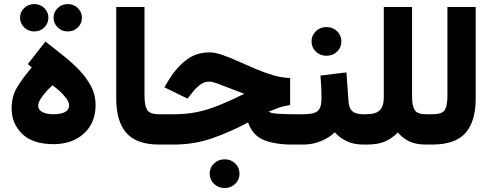

<svg xmlns="http://www.w3.org/2000/svg" viewBox="-20 -722 2461 959"><path d="M138.7 -385.3 119.1 -402.3 207 -514.6Q250 -481 293.9 -446Q337.9 -411.1 375 -372.8Q412.1 -334.5 434.8 -291.3Q457.5 -248 457.5 -198.7Q457.5 -137.2 430.4 -93.3Q403.3 -49.3 356 -25.6Q308.6 -2 248 -2Q144 -2 91.1 -53Q38.1 -104 38.1 -180.7Q38.1 -243.2 67.9 -290.3Q97.7 -337.4 138.7 -385.3ZM325.2 -197.3Q325.2 -211.4 311.8 -229.7Q298.3 -248 279.1 -265.9Q259.8 -283.7 242.2 -295.9Q227.5 -283.2 210.9 -264.9Q194.3 -246.6 182.6 -227.8Q170.9 -209 170.9 -194.3Q170.9 -172.9 192.1 -162.1Q213.4 -151.4 247.6 -151.4Q284.7 -151.4 304.9 -162.4Q325.2 -173.3 325.2 -197.3ZM247.6 -633.3Q247.6 -662.1 268.3 -681.9Q289.1 -701.7 318.4 -701.7Q348.1 -701.7 368.7 -681.9Q389.2 -662.1 389.2 -633.3Q389.2 -605 368.7 -585Q348.1 -564.9 318.4 -564.9Q289.1 -564.9 268.3 -585Q247.6 -605 247.6 -633.3ZM80.1 -633.3Q80.1 -662.1 100.8 -681.9Q121.6 -701.7 150.9 -701.7Q180.7 -701.7 201.2 -681.9Q221.7 -662.1 221.7 -633.3Q221.7 -605 201.2 -585Q180.7 -564.9 150.9 -564.9Q121.6 -564.9 100.8 -585Q80.1 -605 80.1 -633.3Z M560.5 -687H701.7V-244.6Q701.7 -195.8 714.6 -173.6Q727.5 -151.4 774.4 -151.4H786.6V0H774.4Q662.1 0 611.3 -57.9Q560.5 -115.7 560.5 -230.5Z M1027.3 145.5Q1027.3 115.2 1049.1 94.5Q1070.8 73.7 1102.1 73.7Q1133.3 73.7 1154.8 94.5Q1176.3 115.2 1176.3 145.5Q1176.3 175.8 1154.8 196.5Q1133.3 217.3 1102.1 217.3Q1070.8 217.3 1049.1 196.5Q1027.3 175.8 1027.3 145.5ZM1429.2 -332.5V-196.8Q1399.9 -193.8 1370.8 -183.3Q1341.8 -172.9 1321.8 -164.6Q1332.5 -156.2 1368.2 -153.8Q1403.8 -151.4 1441.4 -151.4H1468.3V0H1439.5Q1352.1 0 1296.6 -23.2Q1241.2 -46.4 1219.2 -110.4Q1130.4 -63 1040.3 -31.5Q950.2 0 848.6 0H767.1V-151.4H850.1Q910.6 -151.4 963.4 -162.1Q1016.1 -172.9 1072.5 -195.6Q1128.9 -218.3 1200.2 -253.4Q1124.5 -281.7 1083.3 -298.1Q1042 -314.5 1025.4 -314.5Q999.5 -314.5 978.5 -298.1Q957.5 -281.7 944.8 -265.1L916.5 -229.5L800.8 -286.1L825.2 -326.2Q859.9 -383.3 909.7 -421.9Q959.5 -460.4 1025.9 -460.4Q1053.7 -460.4 1090.3 -447.8Q1127 -435.1 1169.4 -416Q1211.9 -397 1256.6 -377.9Q1301.3 -358.9 1345.2 -345.9Q1389.2 -333 1429.2 -332.5Z M1580.6 -344.7 1710.4 -360.4 1720.7 -215.8Q1723.1 -181.2 1740 -166.3Q1756.8 -151.4 1794.9 -151.4H1805.2V0H1793.9Q1746.1 0 1710.7 -17.3Q1675.3 -34.7 1652.3 -61Q1622.6 -33.2 1582 -16.6Q1541.5 0 1495.6 0H1448.7V-151.4H1495.6Q1547.9 -151.4 1566.9 -167.7Q1585.9 -184.1 1585.9 -231.4Q1585.9 -260.7 1584.5 -289.3Q1583 -317.9 1580.6 -344.7ZM1536.1 -515.1Q1536.1 -545.4 1557.9 -566.2Q1579.6 -586.9 1610.8 -586.9Q1642.1 -586.9 1663.6 -566.2Q1685.1 -545.4 1685.1 -515.1Q1685.1 -484.9 1663.6 -464.1Q1642.1 -443.4 1610.8 -443.4Q1579.6 -443.4 1557.9 -464.1Q1536.1 -484.9 1536.1 -515.1Z M1897 -237.3V-687H2038.1V-237.3Q2038.1 -192.9 2051.5 -172.1Q2064.9 -151.4 2107.4 -151.4H2123V0H2108.4Q2057.1 0 2024.9 -15.4Q1992.7 -30.8 1966.8 -60.5Q1940.4 -32.2 1904.5 -16.1Q1868.7 0 1813 0H1785.6V-151.4H1809.1Q1856 -151.4 1876.5 -170.9Q1897 -190.4 1897 -237.3Z M2103.5 -151.4H2139.6Q2189.5 -151.4 2202.1 -173.3Q2214.8 -195.3 2214.8 -244.1V-687H2356V-230Q2356 -116.2 2305.2 -58.1Q2254.4 0 2139.2 0H2103.5Z"/></svg>

Font: Vazirmatn RD UI Black
Style: Regular
Weight: 900
Designer: Saber Rastikerdar
Foundry: Saber Rastikerdar
Version: Version 33.003